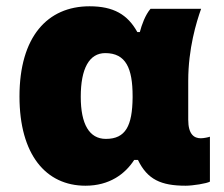

<svg xmlns="http://www.w3.org/2000/svg" viewBox="-20 -581 713 611"><path d="M252 10C328 10 378 -27 407 -72H419C449 -10 492 10 571 10C593 10 638 3 648 -3V-146C643 -144 628 -141 619 -141C598 -141 579 -153 579 -200V-324C579 -426 605 -511 620 -553H459C442 -533 431 -502 425 -479H417C386 -535 341 -561 265 -561C131 -561 42 -464 42 -274C42 -89 126 10 252 10ZM317 -139C264 -139 237 -186 237 -273C237 -363 264 -412 315 -412C381 -412 402 -363 402 -275V-270C401 -181 380 -139 317 -139Z"/></svg>

Font: Noto Sans UI Black
Style: Regular
Weight: 900
Designer: Monotype Design Team
Foundry: Monotype Imaging Inc.
Version: Version 1.901